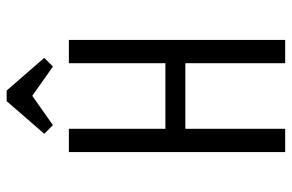

<svg xmlns="http://www.w3.org/2000/svg" viewBox="-170 -707 877 577"><g transform="rotate(-90 268.5 -418.5)"><path d="M100 0V-650H170V-360H367V-650H437V0H367V-300H170V0ZM181 -698 155 -724 253 -837H285L383 -724L357 -698L269 -760Z"/></g></svg>

Font: Unica One
Style: Regular
Weight: 400
Designer: Eduardo Rodriguez Tunni
Foundry: Eduardo Rodriguez Tunni
Version: Version 2.000; ttfautohint (v1.8.4.7-5d5b);gftools[0.9.23]